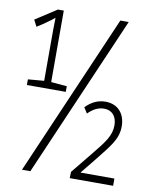

<svg xmlns="http://www.w3.org/2000/svg" viewBox="-81 -775 663 836"><g transform="rotate(10 250.0 -357.0)"><path d="M74 0H111L420 -714H383ZM31 -367H203V-392L133 -398V-714H107L13 -653L28 -624L50 -638C73 -654 87 -663 103 -677C102 -643 102 -602 102 -565V-398L31 -392ZM285 0H477V-32H327L386 -105C437 -170 469 -205 469 -261C469 -316 437 -355 381 -355C348 -355 319 -341 294 -315L310 -290C333 -313 355 -324 381 -324C417 -324 437 -298 437 -260C437 -215 412 -183 364 -124L286 -28Z"/></g></svg>

Font: Noto Sans Mono ExtraCondensed ExtraLight
Style: Regular
Weight: 200
Width: 2
Designer: Monotype Design Team
Foundry: Monotype Imaging Inc.
Version: Version 2.014